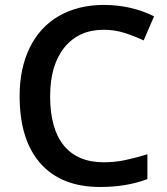

<svg xmlns="http://www.w3.org/2000/svg" viewBox="-20 -744 674 774"><path d="M397.9 -624Q297.4 -624 239.7 -552.7Q182.1 -481.4 182.1 -356Q182.1 -224.6 237.5 -157.2Q293 -89.8 397.9 -89.8Q443.4 -89.8 485.8 -98.9Q528.3 -107.9 574.2 -122.1V-22Q490.2 9.8 383.8 9.8Q227.1 9.8 143.1 -85.2Q59.1 -180.2 59.1 -356.9Q59.1 -468.3 99.9 -551.8Q140.6 -635.3 217.8 -679.7Q294.9 -724.1 398.9 -724.1Q508.3 -724.1 601.1 -678.2L559.1 -581.1Q522.9 -598.1 482.7 -611.1Q442.4 -624 397.9 -624Z"/></svg>

Font: f0_46533          
Style: Regular
Weight: 600
Foundry: Ascender Corporation
Version: Version 1.10